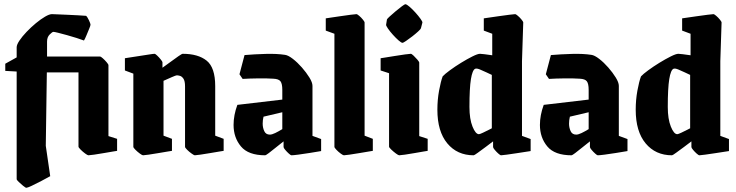

<svg xmlns="http://www.w3.org/2000/svg" viewBox="-20 -725 3490 910"><path d="M5 -389V-423L59 -453V-501Q59 -513 72 -532.5Q85 -552 106 -574Q127 -596 150 -615Q173 -634 193.5 -646Q214 -658 226 -658Q231 -658 251.5 -657Q272 -656 298.5 -655Q325 -654 349.5 -652.5Q374 -651 388 -650Q394 -645 401.5 -629Q409 -613 409 -608Q409 -604 403 -589.5Q397 -575 390 -558Q383 -541 378 -533Q365 -538 343 -545Q321 -552 297.5 -558.5Q274 -565 256 -569.5Q238 -574 233 -574Q228 -574 215.5 -561.5Q203 -549 203 -528V-457H454Q458 -457 467.5 -448.5Q477 -440 485.5 -430Q494 -420 494 -416V-80L535 -67V-10Q535 -10 516.5 -7Q498 -4 472.5 0.5Q447 5 426 8Q405 11 399 11Q395 11 383.5 2.5Q372 -6 362 -16Q352 -26 352 -30V-382H202L197 -34L218 110Q200 120 175.5 133Q151 146 130.5 155.5Q110 165 105 165Q101 165 90 156Q79 147 69 137.5Q59 128 59 124V-386Z M658 11Q654 11 643 3Q632 -5 622 -15Q612 -25 612 -29V-376L572 -391V-449Q572 -449 591 -452Q610 -455 636.5 -459Q663 -463 685 -466.5Q707 -470 713 -470Q716 -470 725 -461.5Q734 -453 742 -443Q750 -433 750 -430V-404Q767 -416 788 -431.5Q809 -447 825.5 -458.5Q842 -470 846 -470Q919 -470 959.5 -437.5Q1000 -405 1000 -317V-82L1040 -67V-10Q1040 -10 1021 -7Q1002 -4 976.5 0.5Q951 5 929.5 8Q908 11 903 11Q900 11 888.5 3Q877 -5 867 -15Q857 -25 857 -29V-315Q857 -341 849.5 -352Q842 -363 833 -365.5Q824 -368 818 -368Q814 -368 794.5 -359.5Q775 -351 755 -342V-82L795 -67V-10Q795 -10 776 -7Q757 -4 731.5 0.5Q706 5 684.5 8Q663 11 658 11Z M1237 11Q1157 11 1122 -31Q1087 -73 1087 -133Q1087 -179 1105 -228L1318 -253V-299Q1318 -328 1309.5 -339.5Q1301 -351 1275 -352Q1246 -354 1204 -353.5Q1162 -353 1130 -351L1115 -373L1139 -464Q1186 -468 1239 -469.5Q1292 -471 1331 -465Q1346 -463 1368 -446Q1390 -429 1411 -405Q1432 -381 1446.5 -357.5Q1461 -334 1461 -318V-81L1502 -66V-9Q1478 -5 1447.5 0Q1417 5 1393 8Q1369 11 1361 11Q1358 11 1349 3Q1340 -5 1332 -14.5Q1324 -24 1324 -28V-55Q1306 -41 1287 -25.5Q1268 -10 1254 0.5Q1240 11 1237 11ZM1225 -139Q1225 -120 1232.5 -103.5Q1240 -87 1259 -87Q1269 -87 1284.5 -94.5Q1300 -102 1318 -113V-193L1229 -172Q1225 -156 1225 -139Z M1610 11Q1606 11 1595 3Q1584 -5 1574.5 -15Q1565 -25 1565 -29V-565L1524 -580V-638Q1524 -638 1544 -641Q1564 -644 1591.5 -648Q1619 -652 1641.5 -655Q1664 -658 1670 -658Q1673 -658 1682.5 -650Q1692 -642 1700 -632Q1708 -622 1708 -619V-82L1747 -67V-10Q1747 -10 1728.5 -7Q1710 -4 1684 0.5Q1658 5 1636.5 8Q1615 11 1610 11Z M1814 -633Q1815 -636 1827 -647Q1839 -658 1855 -671.5Q1871 -685 1884.5 -695Q1898 -705 1901 -705Q1907 -705 1920.5 -693.5Q1934 -682 1948.5 -666Q1963 -650 1973 -636Q1983 -622 1982 -618L1975 -591Q1974 -587 1962 -576Q1950 -565 1934 -552.5Q1918 -540 1904.5 -531Q1891 -522 1888 -522Q1882 -522 1869 -533.5Q1856 -545 1842 -560.5Q1828 -576 1818.5 -590Q1809 -604 1810 -608ZM1872 11Q1868 11 1856.5 2.5Q1845 -6 1834.5 -16Q1824 -26 1824 -30V-378L1784 -391V-449Q1784 -449 1803.5 -452Q1823 -455 1850 -459.5Q1877 -464 1899.5 -467Q1922 -470 1927 -470Q1931 -470 1940.5 -461Q1950 -452 1958.5 -442Q1967 -432 1967 -428V-80L2007 -67V-10Q2007 -10 1988.5 -7Q1970 -4 1945 0.5Q1920 5 1899 8Q1878 11 1872 11Z M2255 -470Q2261 -470 2276.5 -468Q2292 -466 2313 -463V-565L2273 -580V-638Q2273 -638 2293.5 -641Q2314 -644 2342 -648Q2370 -652 2393.5 -655Q2417 -658 2422 -658Q2425 -658 2434.5 -650Q2444 -642 2452 -632Q2460 -622 2460 -619L2454 -435V-81L2495 -66V-9Q2495 -9 2475.5 -6Q2456 -3 2430 1Q2404 5 2382 8Q2360 11 2355 11Q2351 11 2342 3Q2333 -5 2325 -14.5Q2317 -24 2317 -28V-55Q2303 -44 2282 -28.5Q2261 -13 2244.5 -1Q2228 11 2225 11Q2147 11 2100 -45.5Q2053 -102 2053 -205Q2053 -252 2061 -295.5Q2069 -339 2078 -363Q2088 -374 2112.5 -392Q2137 -410 2165.5 -427.5Q2194 -445 2219 -457.5Q2244 -470 2255 -470ZM2232 -399Q2219 -393 2212 -350Q2205 -307 2205 -218Q2205 -161 2219.5 -125Q2234 -89 2250 -89Q2254 -89 2269 -96Q2284 -103 2297.5 -110Q2311 -117 2311 -117V-370Q2302 -374 2285.5 -382Q2269 -390 2254 -396Q2239 -402 2232 -399Z M2689 11Q2609 11 2574 -31Q2539 -73 2539 -133Q2539 -179 2557 -228L2770 -253V-299Q2770 -328 2761.5 -339.5Q2753 -351 2727 -352Q2698 -354 2656 -353.5Q2614 -353 2582 -351L2567 -373L2591 -464Q2638 -468 2691 -469.5Q2744 -471 2783 -465Q2798 -463 2820 -446Q2842 -429 2863 -405Q2884 -381 2898.5 -357.5Q2913 -334 2913 -318V-81L2954 -66V-9Q2930 -5 2899.5 0Q2869 5 2845 8Q2821 11 2813 11Q2810 11 2801 3Q2792 -5 2784 -14.5Q2776 -24 2776 -28V-55Q2758 -41 2739 -25.5Q2720 -10 2706 0.5Q2692 11 2689 11ZM2677 -139Q2677 -120 2684.5 -103.5Q2692 -87 2711 -87Q2721 -87 2736.5 -94.5Q2752 -102 2770 -113V-193L2681 -172Q2677 -156 2677 -139Z M3195 -470Q3201 -470 3216.5 -468Q3232 -466 3253 -463V-565L3213 -580V-638Q3213 -638 3233.5 -641Q3254 -644 3282 -648Q3310 -652 3333.5 -655Q3357 -658 3362 -658Q3365 -658 3374.5 -650Q3384 -642 3392 -632Q3400 -622 3400 -619L3394 -435V-81L3435 -66V-9Q3435 -9 3415.5 -6Q3396 -3 3370 1Q3344 5 3322 8Q3300 11 3295 11Q3291 11 3282 3Q3273 -5 3265 -14.5Q3257 -24 3257 -28V-55Q3243 -44 3222 -28.5Q3201 -13 3184.5 -1Q3168 11 3165 11Q3087 11 3040 -45.5Q2993 -102 2993 -205Q2993 -252 3001 -295.5Q3009 -339 3018 -363Q3028 -374 3052.5 -392Q3077 -410 3105.5 -427.5Q3134 -445 3159 -457.5Q3184 -470 3195 -470ZM3172 -399Q3159 -393 3152 -350Q3145 -307 3145 -218Q3145 -161 3159.5 -125Q3174 -89 3190 -89Q3194 -89 3209 -96Q3224 -103 3237.5 -110Q3251 -117 3251 -117V-370Q3242 -374 3225.5 -382Q3209 -390 3194 -396Q3179 -402 3172 -399Z"/></svg>

Font: Grenze Gotisch ExtraBold
Style: Regular
Weight: 800
Designer: Renata Polastri
Foundry: Omnibus-Type
Version: Version 1.001